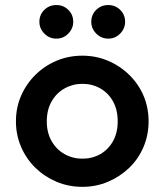

<svg xmlns="http://www.w3.org/2000/svg" viewBox="-20 -724 650 759"><path d="M305.7 14.6Q251 14.6 203.6 -5.4Q156.2 -25.4 120.1 -60.5Q84 -95.7 63.5 -143.1Q43 -190.4 43 -244.1Q43 -298.8 63.5 -345.7Q84 -392.6 120.1 -428.2Q156.2 -463.9 203.6 -483.9Q251 -503.9 305.7 -503.9Q359.4 -503.9 406.7 -483.9Q454.1 -463.9 490.7 -428.2Q527.3 -392.6 547.4 -345.7Q567.4 -298.8 567.4 -244.1Q567.4 -190.4 547.4 -143.1Q527.3 -95.7 490.7 -60.5Q454.1 -25.4 406.7 -5.4Q359.4 14.6 305.7 14.6ZM305.7 -96.7Q344.7 -96.7 376.5 -114.7Q408.2 -132.8 426.8 -166Q445.3 -199.2 445.3 -244.1Q445.3 -290 426.8 -323.2Q408.2 -356.4 376.5 -374.5Q344.7 -392.6 305.7 -392.6Q267.6 -392.6 235.4 -374.5Q203.1 -356.4 184.1 -323.2Q165 -290 165 -244.1Q165 -199.2 184.1 -166Q203.1 -132.8 235.4 -114.7Q267.6 -96.7 305.7 -96.7ZM408.2 -571.3Q379.9 -571.3 360.4 -591.3Q340.8 -611.3 340.8 -637.7Q340.8 -666 360.4 -685.1Q379.9 -704.1 408.2 -704.1Q435.5 -704.1 455.1 -685.1Q474.6 -666 474.6 -637.7Q474.6 -611.3 455.1 -591.3Q435.5 -571.3 408.2 -571.3ZM203.1 -571.3Q174.8 -571.3 155.3 -591.3Q135.7 -611.3 135.7 -637.7Q135.7 -666 155.3 -685.1Q174.8 -704.1 203.1 -704.1Q230.5 -704.1 250 -685.1Q269.5 -666 269.5 -637.7Q269.5 -611.3 250 -591.3Q230.5 -571.3 203.1 -571.3Z"/></svg>

Font: Sen SemiBold
Style: Regular
Weight: 600
Designer: Kosal Sen, Philatype
Foundry: Philatype
Version: Version 2.000;gftools[0.9.31]